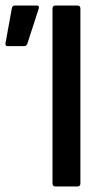

<svg xmlns="http://www.w3.org/2000/svg" viewBox="-20 -675 391 695"><path d="M181 0Q170 0 170 -11V-644Q170 -655 181 -655H260Q271 -655 271 -644V-11Q271 0 260 0ZM8 -508Q-2 -508 0 -519L23 -646Q25 -655 34 -655H113Q124 -655 120 -643L79 -517Q76 -508 67 -508Z"/></svg>

Font: Sofia Sans SemiBold
Style: Regular
Weight: 600
Designer: Botio Nikoltchev, Ani Petrova
Foundry: lettersoup
Version: Version 4.101; ttfautohint (v1.8.4.7-5d5b)